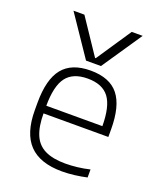

<svg xmlns="http://www.w3.org/2000/svg" viewBox="-146 -886 842 991"><g transform="rotate(20 275.0 -390.0)"><path d="M85 -790H145L273 -599H277L405 -790H465L316 -570H234ZM312 10Q191 10 132 -51.5Q73 -113 73 -240V-280Q73 -409 122 -469.5Q171 -530 275 -530Q380 -530 428.5 -469.5Q477 -409 477 -280V-239H98V-281H444L429 -265V-279Q429 -389 392.5 -437.5Q356 -486 275 -486Q194 -486 157.5 -437.5Q121 -389 121 -279V-241Q121 -167 140.5 -121.5Q160 -76 203 -55Q246 -34 314 -34Q346 -34 380.5 -38Q415 -42 448 -50V-6Q417 1 381.5 5.5Q346 10 312 10Z"/></g></svg>

Font: M PLUS Code Latin SemiExpanded Light
Style: Regular
Weight: 300
Width: 6
Designer: Coji Morishita
Foundry: UNDERFOREST DESIGN
Version: Version 1.002; ttfautohint (v1.8.3)